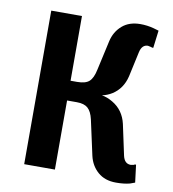

<svg xmlns="http://www.w3.org/2000/svg" viewBox="-81 -781 777 862"><g transform="rotate(10 307.5 -350.0)"><path d="M505 10Q454 10 422 -18Q390 -46 380 -90L345 -250Q337 -285 320 -300Q303 -315 270 -315H225V0H85V-700H225V-405H255Q293 -405 310 -420.5Q327 -436 335 -475L365 -610Q375 -654 407 -682Q439 -710 490 -710Q521 -710 551 -702L575 -695L565 -615H560L554 -617Q542 -620 540 -620Q513 -620 505 -585L480 -470Q466 -412 420 -383Q399 -370 375 -365Q400 -361 425 -346Q476 -316 490 -255L520 -115Q528 -80 556 -80Q559 -80 569 -82L575 -85H580L590 -5L568 3Q542 10 505 10Z"/></g></svg>

Font: Scada
Style: Bold
Weight: 700
Designer: Jovanny Lemonad
Foundry: Jovanny Lemonad
Version: Version 4.100;PS 004.100;hotconv 1.0.88;makeotf.lib2.5.64775